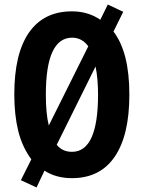

<svg xmlns="http://www.w3.org/2000/svg" viewBox="-20 -775 633 846"><path d="M550 -358Q550 -179 485.5 -84.5Q421 10 297 10Q227 10 176 -23L141 51L72 19L118 -73Q77 -129 60 -199.5Q43 -270 43 -359Q43 -539 108 -632Q173 -725 297 -725Q368 -725 422 -688L455 -755L523 -723L480 -636Q550 -545 550 -358ZM182 -358Q182 -274 195 -222L369 -571Q341 -609 298 -609Q182 -609 182 -358ZM412 -358Q412 -429 401 -482L230 -137Q255 -106 297 -106Q412 -106 412 -358Z"/></svg>

Font: Noto Sans ExtraCondensed
Style: Bold
Weight: 700
Width: 2
Designer: Monotype Design Team
Foundry: Monotype Imaging Inc.
Version: Version 2.013; ttfautohint (v1.8.4.7-5d5b)